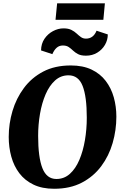

<svg xmlns="http://www.w3.org/2000/svg" viewBox="-20 -1158 748 1188"><path d="M315 10Q240.5 10 187 -15.8Q133.5 -41.5 99.8 -86Q66 -130.5 50 -188.5Q34 -246.5 34 -311Q34 -392.5 57.2 -471Q80.5 -549.5 127.8 -613.2Q175 -677 247.2 -715Q319.5 -753 418 -753Q493 -753 546.5 -727.5Q600 -702 634 -657.5Q668 -613 684 -556Q700 -499 700 -436Q700 -353 677 -273.2Q654 -193.5 606.5 -129.8Q559 -66 486.5 -28Q414 10 315 10ZM329 -50.5Q377 -50.5 412.5 -82.5Q448 -114.5 471 -168.8Q494 -223 505.5 -290.8Q517 -358.5 517 -430Q517 -560.5 491.2 -626.2Q465.5 -692 404 -692Q356 -692 320.8 -660.2Q285.5 -628.5 262.2 -574.5Q239 -520.5 227.5 -453.8Q216 -387 216 -317Q216 -184 242.5 -117.2Q269 -50.5 329 -50.5ZM234 -846Q234.5 -887.5 255.2 -918Q276 -948.5 308 -965.5Q340 -982.5 373 -982.5Q402.5 -982.5 421.5 -973Q440.5 -963.5 454 -950.8Q467.5 -938 480.8 -928.5Q494 -919 512 -919Q557.5 -919 577.5 -968L647 -945Q647 -910.5 629.5 -880.5Q612 -850.5 581.5 -832Q551 -813.5 512 -813.5Q481.5 -813.5 463.2 -823Q445 -832.5 432 -845Q419 -857.5 405 -867Q391 -876.5 369 -876.5Q346 -876.5 330.2 -862.2Q314.5 -848 304 -823ZM333.5 -1137.5H629L619.5 -1035.5H323.5Z"/></svg>

Font: Merriweather Black
Style: Italic
Weight: 900
Italic angle: -7.8°
Designer: Eben Sorkin
Foundry: Eben Sorkin
Version: Version 2.200;gftools[0.9.31]